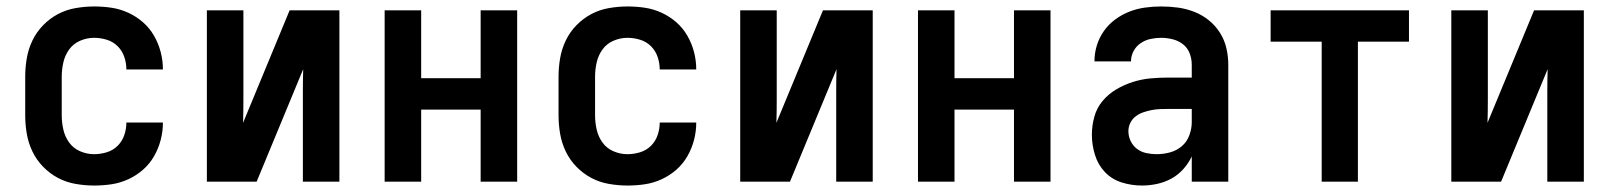

<svg xmlns="http://www.w3.org/2000/svg" viewBox="-20 -562 4990 594"><path d="M271 12Q243 12 214 7Q185 2 159.5 -11.5Q134 -25 113.5 -46Q93 -67 80.5 -93Q68 -119 63 -147.5Q58 -176 58 -205V-325Q58 -354 63 -382.5Q68 -411 80.5 -437Q93 -463 113.5 -484Q134 -505 159.5 -518.5Q185 -532 214 -537Q243 -542 271 -542Q299 -542 325.5 -538Q352 -534 377 -522.5Q402 -511 422.5 -493Q443 -475 456.5 -451.5Q470 -428 477 -401.5Q484 -375 484 -348V-347H371Q371 -367 364.5 -386Q358 -405 344 -419Q330 -433 310.5 -439Q291 -445 271 -445Q249 -445 228 -436Q207 -427 194 -409Q181 -391 176 -369Q171 -347 171 -325V-205Q171 -183 176 -161Q181 -139 194 -121Q207 -103 228 -94Q249 -85 271 -85Q291 -85 310.5 -91Q330 -97 344 -111Q358 -125 364.5 -144Q371 -163 371 -183H484V-182Q484 -155 477 -128.5Q470 -102 456.5 -78.5Q443 -55 422.5 -37Q402 -19 377 -7.5Q352 4 325.5 8Q299 12 271 12Z M620 0V-530H733V-318Q733 -284 733 -250Q733 -216 732 -182L876 -530H1030V0H917V-212Q917 -246 917 -280Q917 -314 918 -348L774 0Z M1170 0V-530H1283V-320H1467V-530H1580V0H1467V-223H1283V0Z M1921 12Q1893 12 1864 7Q1835 2 1809.5 -11.5Q1784 -25 1763.5 -46Q1743 -67 1730.5 -93Q1718 -119 1713 -147.5Q1708 -176 1708 -205V-325Q1708 -354 1713 -382.5Q1718 -411 1730.5 -437Q1743 -463 1763.5 -484Q1784 -505 1809.5 -518.5Q1835 -532 1864 -537Q1893 -542 1921 -542Q1949 -542 1975.5 -538Q2002 -534 2027 -522.5Q2052 -511 2072.5 -493Q2093 -475 2106.5 -451.5Q2120 -428 2127 -401.5Q2134 -375 2134 -348V-347H2021Q2021 -367 2014.5 -386Q2008 -405 1994 -419Q1980 -433 1960.5 -439Q1941 -445 1921 -445Q1899 -445 1878 -436Q1857 -427 1844 -409Q1831 -391 1826 -369Q1821 -347 1821 -325V-205Q1821 -183 1826 -161Q1831 -139 1844 -121Q1857 -103 1878 -94Q1899 -85 1921 -85Q1941 -85 1960.5 -91Q1980 -97 1994 -111Q2008 -125 2014.5 -144Q2021 -163 2021 -183H2134V-182Q2134 -155 2127 -128.5Q2120 -102 2106.5 -78.5Q2093 -55 2072.5 -37Q2052 -19 2027 -7.5Q2002 4 1975.5 8Q1949 12 1921 12Z M2270 0V-530H2383V-318Q2383 -284 2383 -250Q2383 -216 2382 -182L2526 -530H2680V0H2567V-212Q2567 -246 2567 -280Q2567 -314 2568 -348L2424 0Z M2820 0V-530H2933V-320H3117V-530H3230V0H3117V-223H2933V0Z M3513 12Q3481 12 3450.5 2.5Q3420 -7 3398.5 -29.5Q3377 -52 3367.5 -83Q3358 -114 3358 -145Q3358 -173 3365.5 -200.5Q3373 -228 3391 -249.5Q3409 -271 3433.5 -285.5Q3458 -300 3485 -308.5Q3512 -317 3539.5 -319.5Q3567 -322 3595 -322H3667V-362Q3667 -380 3660.5 -397Q3654 -414 3640 -425Q3626 -436 3608 -440.5Q3590 -445 3572 -445Q3556 -445 3539.5 -441.5Q3523 -438 3509 -428.5Q3495 -419 3487 -404Q3479 -389 3479 -372H3366Q3366 -398 3373.5 -422Q3381 -446 3395.5 -466.5Q3410 -487 3430.5 -502Q3451 -517 3474 -526Q3497 -535 3522 -538.5Q3547 -542 3572 -542Q3599 -542 3624.5 -538.5Q3650 -535 3674.5 -525.5Q3699 -516 3719.5 -499.5Q3740 -483 3754 -461Q3768 -439 3774 -413.5Q3780 -388 3780 -362V0H3667V-78Q3657 -57 3641 -39Q3625 -21 3604 -9.5Q3583 2 3559.5 7Q3536 12 3513 12ZM3558 -85Q3579 -85 3599.5 -90.5Q3620 -96 3636 -109.5Q3652 -123 3659.5 -143.5Q3667 -164 3667 -184V-225H3595Q3582 -225 3569 -224.5Q3556 -224 3543 -221.5Q3530 -219 3517 -214.5Q3504 -210 3493.5 -202Q3483 -194 3477 -182Q3471 -170 3471 -156Q3471 -140 3478 -125.5Q3485 -111 3497.5 -101.5Q3510 -92 3526 -88.5Q3542 -85 3558 -85Z M4069 0V-433H3911V-530H4339V-433H4181V0Z M4470 0V-530H4583V-318Q4583 -284 4583 -250Q4583 -216 4582 -182L4726 -530H4880V0H4767V-212Q4767 -246 4767 -280Q4767 -314 4768 -348L4624 0Z"/></svg>

Font: Lode Term
Style: Bold
Weight: 700
Monospace: yes
Designer: Belleve Invis
Foundry: Belleve Invis
Version: Version 29.2.0